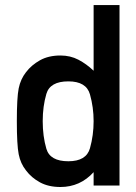

<svg xmlns="http://www.w3.org/2000/svg" viewBox="-20 -731 538 757"><path d="M349.1 0.5V-52.2Q295.9 6.3 218.3 6.3Q171.4 6.3 137.7 -12Q104 -30.3 82.5 -59.1Q61 -85.9 53.7 -122.8Q46.4 -159.7 46.4 -253.4Q46.4 -346.2 53.7 -382.6Q61 -418.9 82.5 -446.3Q104 -474.6 137.7 -493.4Q171.4 -512.2 218.3 -512.2Q257.3 -512.2 289.1 -495.6Q320.8 -479 349.1 -452.1V-710.9H451.2V0.5ZM249.5 -410.2Q177.2 -410.2 162.8 -360.8Q148.4 -311.5 148.4 -253.4Q148.4 -193.8 162.8 -144.5Q177.2 -95.2 249.5 -95.2Q320.3 -95.2 334.7 -146.5Q349.1 -197.8 349.1 -253.4Q349.1 -307.6 334.7 -358.9Q320.3 -410.2 249.5 -410.2Z"/></svg>

Font: Alte DIN 1451 Mittelschrift
Style: Regular
Weight: 400
Designer: Peter Wiegel
Foundry: Peter Wiegel
Version: Version 1.002 September 20, 2019